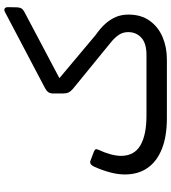

<svg xmlns="http://www.w3.org/2000/svg" viewBox="29 -832 805 903"><g transform="rotate(-90 431.5 -380.5)"><path d="M327.4 1.9Q242.3 1.9 183.4 -21.3Q124.4 -44.6 93.5 -88.6Q62.5 -132.6 62.5 -195.8Q62.5 -229 72.3 -265.4Q82 -301.7 97.9 -337.1Q109.8 -365.3 128.4 -357.1L163.9 -343.6Q171.7 -340.9 177.9 -337Q184.1 -333.1 179.1 -321.6Q150 -257.6 150 -213.7Q150 -151.8 199.1 -122.9Q248.2 -94.1 339.4 -94.1H624.5Q679.6 -94.1 705.8 -118.4Q732 -142.8 732 -180.2Q732 -204.8 718.8 -224.5Q705.6 -244.2 681.1 -263.7L465.4 -439.8Q453.1 -450.4 448.2 -460.9Q443.3 -471.5 443.3 -487.7V-531.1Q443.3 -546.7 449.2 -555.3Q455.2 -564 467.7 -570.8L826.2 -759.5Q837.2 -765.3 843.7 -760.5Q850.1 -755.7 849.3 -743.4L848.5 -701.5Q847.7 -690.4 843.7 -682.8Q839.7 -675.3 828 -668.9L515.4 -503.6L718.2 -333.3Q750 -311.1 771.1 -287.7Q792.1 -264.2 803.3 -237.7Q814.4 -211.2 814.4 -178.7Q814.4 -119.4 785.4 -79Q756.4 -38.6 708.7 -18.4Q661.1 1.9 603.6 1.9Z"/></g></svg>

Font: Rubik Light
Style: Italic
Weight: 300
Italic angle: -12°
Designer: Hubert and Fischer
Foundry: Hubert and Fischer
Version: Version 2.300;gftools[0.9.30]